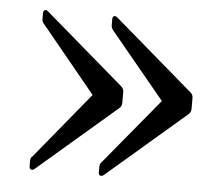

<svg xmlns="http://www.w3.org/2000/svg" viewBox="-40 -508 614 533"><g transform="rotate(5 267.0 -241.5)"><path d="M253 -28V-43Q253 -51 258 -56L410 -240L258 -424Q253 -431 253 -437V-454Q253 -461 257 -463Q261 -465 267 -460L488 -270Q494 -264 494 -256V-225Q494 -217 488 -211L267 -21Q261 -17 257 -19Q253 -21 253 -28ZM60 -28V-43Q60 -52 66 -56L217 -240L66 -424Q60 -430 60 -437V-454Q60 -461 64.5 -463Q69 -465 74 -460L295 -270Q301 -264 301 -256V-225Q301 -216 295 -211L74 -21Q69 -17 64.5 -19Q60 -21 60 -28Z"/></g></svg>

Font: Zen Old Mincho SemiBold
Style: Regular
Weight: 600
Version: Version 1.500